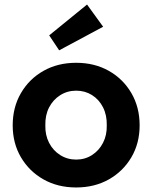

<svg xmlns="http://www.w3.org/2000/svg" viewBox="-20 -817 672 847"><path d="M316 10Q235 10 172 -25.5Q109 -61 72.5 -123Q36 -185 36 -264Q36 -344 72.5 -406.5Q109 -469 172 -504.5Q235 -540 316 -540Q397 -540 460 -504.5Q523 -469 559.5 -406.5Q596 -344 596 -264Q596 -185 559.5 -123Q523 -61 460 -25.5Q397 10 316 10ZM316 -113Q355 -113 386 -133Q417 -153 434.5 -187Q452 -221 451 -264Q452 -309 434.5 -343.5Q417 -378 386 -397.5Q355 -417 316 -417Q277 -417 245.5 -397Q214 -377 196.5 -343Q179 -309 180 -264Q179 -221 196.5 -187Q214 -153 245.5 -133Q277 -113 316 -113ZM241 -595 197 -661 364 -797 435 -699Z"/></svg>

Font: Readex Pro SemiBold
Style: Regular
Weight: 600
Designer: Bonnie Shaver-Troup, Thomas Jockin
Foundry: Lexend
Version: Version 1.204